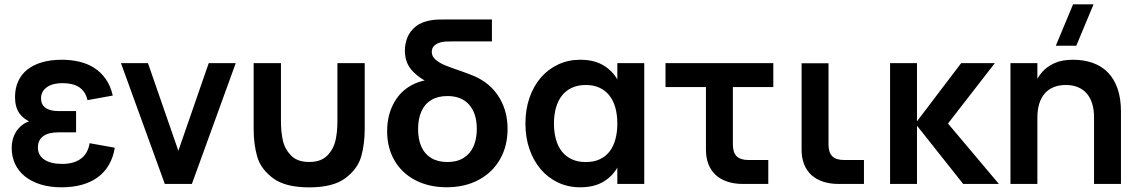

<svg xmlns="http://www.w3.org/2000/svg" viewBox="-20 -822 5091 858"><path d="M254.5 15Q304.9 15 345.9 3.7Q386.9 -7.7 417.3 -30.1Q447.6 -52.6 466.8 -85.7Q486.1 -118.8 493 -162L380.4 -182.1Q376.6 -157.7 366.1 -140.1Q355.5 -122.6 339.5 -111.4Q323.5 -100.2 302.8 -94.8Q282.2 -89.5 257.8 -89.5Q206.4 -89.5 177.9 -109Q149.4 -128.4 149.4 -162.7Q149.4 -180.7 155.9 -193.5Q162.5 -206.3 174.6 -214.5Q186.6 -222.8 203.2 -226.6Q219.9 -230.5 240.4 -230.5H320V-325.7H240.4Q220.9 -325.7 206.5 -329.6Q192.1 -333.5 182.5 -340.9Q172.9 -348.2 168.1 -358.5Q163.4 -368.8 163.4 -382Q163.4 -399.2 170.6 -411.8Q177.9 -424.5 190.6 -433.2Q203.3 -441.8 220.7 -446.2Q238.2 -450.5 258.7 -450.5Q282.3 -450.5 301.1 -446Q320 -441.5 334.1 -432Q348.1 -422.6 357.3 -408.3Q366.4 -394.1 371 -374.5L484 -395Q473.7 -439.3 451.9 -469.9Q430.1 -500.4 400.1 -519.3Q370.1 -538.2 333.3 -546.6Q296.6 -555 256.7 -555Q207 -555 168.1 -543.8Q129.2 -532.5 102.2 -511.1Q75.3 -489.7 61.2 -458.5Q47.1 -427.3 47.1 -387.9Q47.1 -365.9 52 -347.6Q56.9 -329.3 67.3 -314.9Q77.6 -300.5 93.8 -289.3Q109.9 -278.2 132.9 -270.4L131.9 -284.8Q109.5 -281.8 91.4 -271.4Q73.2 -260.9 59.9 -244.6Q46.6 -228.3 39.4 -206.7Q32.3 -185.1 32.3 -159.7Q32.3 -121.5 47.4 -89.4Q62.4 -57.3 91 -34.2Q119.6 -11 160.9 2Q202.1 15 254.5 15Z M716.5 0 520.5 -540H641.2L777 -148.2L912.8 -540H1033.5L837.5 0Z M1113.5 -246.8V-540H1235.5V-279.8Q1235.5 -233 1244 -194.7Q1252.4 -156.3 1280.5 -127.2Q1308.5 -98.2 1361.7 -98.2Q1414.8 -98.2 1442.9 -127.2Q1470.9 -156.3 1479.4 -194.7Q1487.8 -233 1487.8 -279.8V-540H1609.8V-246.8Q1609.8 -177.3 1594 -122.2Q1578.2 -67.1 1523.5 -25.9Q1468.8 15.3 1361.7 15.3Q1254.5 15.3 1199.8 -25.9Q1145.2 -67.1 1129.3 -122.2Q1113.5 -177.3 1113.5 -246.8Z M1976.2 14.8Q1897.2 14.8 1837 -16.3Q1776.7 -47.4 1743.3 -104.2Q1710 -161 1710 -235.8Q1710 -309.6 1742.7 -366.4Q1775.3 -423.2 1836.3 -449.6Q1897.2 -476 1978.7 -461.2V-504.8Q2058.9 -504.8 2120 -471.8Q2181.2 -438.8 2214.7 -380Q2248.2 -321.2 2248.2 -245.5Q2248.2 -169.2 2214.4 -110.2Q2180.7 -51.2 2119.1 -18.2Q2057.5 14.8 1976.2 14.8ZM1979.5 -98Q2022.2 -98 2051.6 -116.2Q2081 -134.3 2095.8 -167.4Q2110.7 -200.5 2110.7 -245.8Q2110.7 -314.9 2076.7 -353.9Q2042.7 -392.8 1979.5 -392.8Q1936.7 -392.8 1907.2 -375.1Q1877.8 -357.3 1863.1 -324.1Q1848.3 -290.9 1848.3 -245.5Q1848.3 -198.6 1863.4 -165.6Q1878.5 -132.6 1907.9 -115.3Q1937.3 -98 1979.5 -98ZM2053 -403.8Q2048.9 -405.2 2044 -406.5Q2039 -407.8 2033.8 -408.9Q1959.5 -428.1 1910.5 -447Q1861.4 -465.9 1825.4 -502.4Q1789.3 -538.8 1789.3 -596Q1789.3 -626.3 1800.7 -654.8Q1812.1 -683.3 1839.4 -704.8Q1866.7 -726.2 1911.5 -732.3Q1923.2 -734.2 1938.5 -734.6Q1953.8 -735 1975.2 -735H2178.3V-637H2002.5Q1982.4 -637 1970.5 -636.2Q1958.7 -635.3 1948.5 -632.8Q1930.6 -627.6 1920 -617.1Q1909.5 -606.7 1909.5 -590.2Q1909.5 -570.7 1925.7 -556.2Q1941.9 -541.7 1967.2 -531Q1992.4 -520.3 2038.8 -504.8Q2075.8 -491.8 2096.8 -482.7Z M2859 -540V0H2738.7V-540ZM2572.5 -555Q2630.4 -555 2670.1 -533.6Q2709.8 -512.2 2734.5 -474.2Q2759.2 -436.2 2770 -383.9Q2780.8 -331.6 2780.8 -269.8Q2780.8 -208 2769.9 -155.7Q2759.1 -103.4 2734.3 -65.5Q2709.6 -27.7 2669.9 -6.3Q2630.2 15 2572.5 15Q2519.5 15 2474.5 -6Q2429.6 -27 2397.1 -64.7Q2364.6 -102.4 2346.3 -154.9Q2328 -207.3 2328 -269.8Q2328 -333 2346.3 -385.5Q2364.7 -438.1 2397.2 -475.6Q2429.8 -513.1 2474.7 -534Q2519.7 -555 2572.5 -555ZM2597.5 -442.2Q2561.9 -442.2 2535.2 -429.6Q2508.4 -417.1 2490.7 -394.2Q2473 -371.3 2464.2 -339.7Q2455.5 -308.1 2455.5 -269.8Q2455.5 -230.7 2464.5 -198.8Q2473.4 -167 2491.2 -144.7Q2508.9 -122.3 2535.7 -110.1Q2562.4 -97.8 2597.5 -97.8Q2634 -97.8 2660.5 -110.4Q2687.1 -122.9 2704.4 -145.6Q2721.7 -168.2 2730.2 -200Q2738.7 -231.8 2738.7 -269.8Q2738.7 -309.4 2729.7 -341.3Q2720.7 -373.2 2702.9 -395.6Q2685.1 -418 2658.8 -430.1Q2632.5 -442.2 2597.5 -442.2Z M2954 -433H3435.7V-540H2954ZM3413.3 -107H3324.8Q3306.7 -107 3293.5 -111.2Q3280.2 -115.3 3271.8 -123.9Q3263.2 -132.4 3259.1 -145.7Q3255 -158.9 3255 -177.2V-540H3134.7V-162.7V-152.6Q3134.7 -116.8 3145.9 -88.2Q3157.1 -59.7 3178.2 -40.2Q3199.3 -20.8 3230.2 -10.4Q3261 0 3299.8 0H3309.8H3413.3Z M3840.8 -107H3752.2Q3734.1 -107 3720.9 -111.2Q3707.7 -115.3 3699.2 -123.9Q3690.7 -132.4 3686.5 -145.7Q3682.4 -158.9 3682.4 -177.2V-539.2H3562.1V-162.7V-152.6Q3562.1 -116.8 3573.3 -88.2Q3584.5 -59.7 3605.6 -40.2Q3626.8 -20.8 3657.6 -10.4Q3688.4 0 3727.2 0H3737.2H3840.8Z M4070.2 -269.9 4284.3 0H4443.8L4216.3 -270L4425.8 -540H4275.3ZM3957.5 0H4077.8V-540H3957.5Z M4789.6 -617.5H4698.1L4775.2 -802.5H4866.8ZM4869 -297.2Q4869 -332 4860.7 -358.9Q4852.4 -385.8 4836.4 -404.2Q4820.4 -422.7 4796.9 -432.4Q4773.3 -442.2 4742.8 -442.2Q4712.4 -442.2 4688.8 -432.6Q4665.2 -423.1 4649 -404.7Q4632.8 -386.2 4624.3 -359.1Q4615.8 -332 4615.8 -297.2L4589.2 -382.4Q4593.2 -414.4 4604.6 -445.2Q4615.9 -476.1 4637.5 -500.5Q4659.1 -525 4692.6 -540Q4726.1 -555 4774.5 -555Q4822.7 -555 4862.3 -541.2Q4902 -527.4 4930.3 -498.8Q4958.7 -470.1 4974 -426.3Q4989.3 -382.6 4989.3 -322.7V0H4869ZM4495.5 0V-540H4615.8V0Z"/></svg>

Font: Vela Sans GX ExtLt
Style: Regular
Weight: 200
Designer: Principal design: Mikhail Sharanda - project Manrope.
Design modification: Ravid Balaliev
Foundry: Mikhail Sharanda
Version: Version 1.001